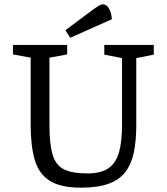

<svg xmlns="http://www.w3.org/2000/svg" viewBox="-20 -856 772 889"><path d="M355 13Q260 13 209.5 -19.5Q159 -52 140.5 -117Q122 -182 122 -278V-589L40 -604V-648H291V-604L209 -589V-278Q209 -189 223.5 -140Q238 -91 276 -72Q314 -53 385 -53Q449 -53 483.5 -78Q518 -103 531.5 -152.5Q545 -202 545 -278V-587L463 -603V-648H692V-603L611 -587V-278Q611 -206 600 -152Q589 -98 561.5 -61Q534 -24 483.5 -5.5Q433 13 355 13ZM305 -681 283 -716 414 -814Q427 -823 437.5 -829.5Q448 -836 456 -836Q466 -836 474.5 -829Q483 -822 489.5 -806.5Q496 -791 498 -767Z"/></svg>

Font: Faustina Light
Style: Regular
Weight: 400
Version: Version 1.200